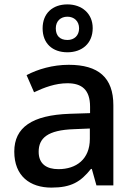

<svg xmlns="http://www.w3.org/2000/svg" viewBox="-20 -844 615 874"><path d="M287 -606C353 -606 402 -646 402 -716C402 -783 352 -824 287 -824C219 -824 174 -783 174 -715C174 -646 219 -606 287 -606ZM287 -662C252 -662 234 -682 234 -715C234 -748 256 -768 287 -768C317 -768 340 -748 340 -715C340 -682 318 -662 287 -662ZM293 -549C220 -549 152 -529 101 -502L135 -424C182 -446 232 -465 287 -465C352 -465 390 -436 390 -358V-329L297 -326C126 -320 45 -264 45 -154C45 -42 117 10 214 10C304 10 347 -16 394 -75H398L419 0H496V-365C496 -491 428 -549 293 -549ZM317 -256 389 -259V-212C389 -119 327 -74 246 -74C193 -74 156 -97 156 -153C156 -215 196 -252 317 -256Z"/></svg>

Font: Noto Sans Lisu Medium
Style: Regular
Weight: 500
Designer: Monotype Design Team. David Williams.
Foundry: Monotype Imaging Inc.
Version: Version 2.102